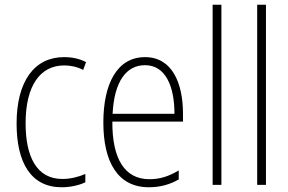

<svg xmlns="http://www.w3.org/2000/svg" viewBox="-20 -780 1217 810"><path d="M240 10C276 10 313 2 340 -11V-46C310 -33 276 -25 243 -25C134 -25 88 -120 88 -260C88 -418 149 -504 251 -504C278 -504 306 -498 331 -485L343 -518C316 -532 286 -539 250 -539C125 -539 50 -437 50 -259C50 -93 111 10 240 10Z M592 -539C474 -539 416 -427 416 -263C416 -98 476 10 608 10C657 10 697 -2 734 -23V-61C690 -35 654 -24 610 -24C506 -24 453 -110 454 -267H752V-300C752 -428 707 -539 592 -539ZM592 -505C679 -505 716 -415 716 -300H455C462 -437 513 -505 592 -505Z M914 0V-760H877V0Z M1102 0V-760H1065V0Z"/></svg>

Font: Noto Sans Hebrew Condensed ExtraLight
Style: Regular
Weight: 200
Width: 3
Designer: Monotype Design Team
Foundry: Monotype Imaging Inc.
Version: Version 2.004